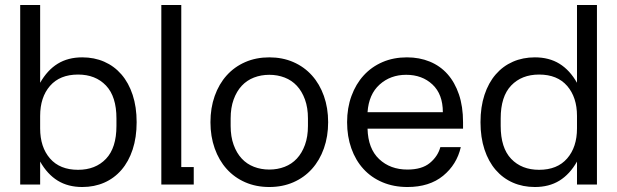

<svg xmlns="http://www.w3.org/2000/svg" viewBox="-20 -740 2475 770"><path d="M310 10Q253 10 211.5 -15.5Q170 -41 141 -92V0H61V-720H141V-408Q170 -459 211.5 -484.5Q253 -510 310 -510Q358 -510 398 -492.5Q438 -475 467 -441.5Q496 -408 512 -359.5Q528 -311 528 -250Q528 -189 512 -140.5Q496 -92 467 -58.5Q438 -25 398 -7.5Q358 10 310 10ZM141 -225Q141 -150 180.5 -104.5Q220 -59 293 -59Q363 -59 405 -103Q447 -147 447 -235V-265Q447 -353 405 -397Q363 -441 293 -441Q220 -441 180.5 -395.5Q141 -350 141 -275Z M627 -720H707V-70H757V0H627Z M1060 10Q1007 10 963.5 -9Q920 -28 889 -62.5Q858 -97 841 -145Q824 -193 824 -250Q824 -307 841 -355Q858 -403 889 -437.5Q920 -472 963.5 -491Q1007 -510 1060 -510Q1113 -510 1156.5 -491Q1200 -472 1231 -437.5Q1262 -403 1279 -355Q1296 -307 1296 -250Q1296 -193 1279 -145Q1262 -97 1231 -62.5Q1200 -28 1156.5 -9Q1113 10 1060 10ZM905 -235Q905 -192 917 -159Q929 -126 949.5 -104Q970 -82 998.5 -71Q1027 -60 1060 -60Q1093 -60 1121.5 -71Q1150 -82 1170.5 -104Q1191 -126 1203 -159Q1215 -192 1215 -235V-265Q1215 -308 1203 -341Q1191 -374 1170.5 -396Q1150 -418 1121.5 -429Q1093 -440 1060 -440Q1027 -440 998.5 -429Q970 -418 949.5 -396Q929 -374 917 -341Q905 -308 905 -265Z M1614 10Q1559 10 1514 -9Q1469 -28 1437.5 -62.5Q1406 -97 1389 -145Q1372 -193 1372 -250Q1372 -307 1389.5 -355Q1407 -403 1438.5 -437.5Q1470 -472 1514 -491Q1558 -510 1612 -510Q1662 -510 1703.5 -493Q1745 -476 1774.5 -443Q1804 -410 1820.5 -361.5Q1837 -313 1837 -250V-224H1454Q1456 -144 1500.5 -102Q1545 -60 1614 -60Q1672 -60 1704 -86.5Q1736 -113 1746 -150H1828Q1812 -80 1757 -35Q1702 10 1614 10ZM1756 -290Q1756 -362 1714.5 -401Q1673 -440 1609 -440Q1546 -440 1502.5 -401Q1459 -362 1454 -290Z M2125 10Q2077 10 2037 -7.5Q1997 -25 1968 -58.5Q1939 -92 1923 -140.5Q1907 -189 1907 -250Q1907 -311 1923 -359.5Q1939 -408 1968 -441.5Q1997 -475 2037 -492.5Q2077 -510 2125 -510Q2182 -510 2223.5 -484.5Q2265 -459 2294 -408V-720H2374V0H2294V-92Q2265 -41 2223.5 -15.5Q2182 10 2125 10ZM1988 -235Q1988 -147 2030 -103Q2072 -59 2142 -59Q2215 -59 2254.5 -104.5Q2294 -150 2294 -225V-275Q2294 -350 2254.5 -395.5Q2215 -441 2142 -441Q2072 -441 2030 -397Q1988 -353 1988 -265Z"/></svg>

Font: CyStack Display
Style: Regular
Weight: 400
Designer: Weizhong Zhang
Foundry: 本地遙控
Version: Version 1.000;Glyphs 3.1.2 (3151)